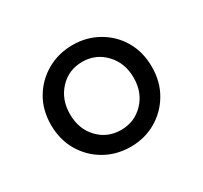

<svg xmlns="http://www.w3.org/2000/svg" viewBox="-92 -877 681 643"><g transform="rotate(-30 248.0 -555.5)"><path d="M249 -359Q194 -359 149.5 -384.5Q105 -410 79 -454.5Q53 -499 53 -556Q53 -613 79 -657Q105 -701 149.5 -726.5Q194 -752 249 -752Q303 -752 347.5 -726.5Q392 -701 417.5 -657Q443 -613 443 -556Q443 -499 417 -454.5Q391 -410 347 -384.5Q303 -359 249 -359ZM249 -424Q301 -424 336.5 -461Q372 -498 372 -555Q372 -612 336.5 -649.5Q301 -687 249 -687Q196 -687 161 -649.5Q126 -612 126 -555Q126 -498 161 -461Q196 -424 249 -424Z"/></g></svg>

Font: Plus Jakarta Text Light
Style: Regular
Weight: 300
Designer: Gumpita Rahayu
Foundry: Tokotype Studio
Version: Version 1.000